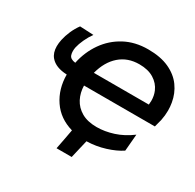

<svg xmlns="http://www.w3.org/2000/svg" viewBox="-185 -929 1304 1284"><g transform="rotate(30 467.0 -287.0)"><path d="M404.5 152.5 419.5 75.5Q426.5 36.5 434 -2.5Q329.5 -32.5 273.5 -115Q217.5 -197.5 217 -308.5Q130 -312 91 -358Q64.5 -389 64.5 -439.5Q64.5 -463.5 70.5 -491.5Q78 -526.5 94.2 -563.8Q110.5 -601 133.5 -632L239 -627Q217 -596.5 200.2 -560.2Q183.5 -524 177 -494.5Q174 -479 174 -465.5Q174 -449 178.5 -435.5Q186.5 -410 227 -405Q246.5 -497.5 297.5 -570.2Q348.5 -643 426.8 -685Q505 -727 605.5 -727Q701.5 -727 767.5 -696.8Q833.5 -666.5 871 -614.5Q908.5 -562.5 919.5 -497Q924.5 -468 924.5 -438.5Q924.5 -400.5 916.5 -361.5L901 -302.5H354Q355 -248.5 378.2 -203.2Q401.5 -158 448 -131Q494.5 -104 565.5 -104Q626.5 -104 693 -125.2Q759.5 -146.5 821.5 -193L810.5 -63.5Q764.5 -32.5 695.5 -11Q626.5 10.5 554.5 12Q546 47.5 537.8 82.5Q529.5 117.5 521.5 152.5ZM604.5 -611Q515 -611 454.2 -557.8Q393.5 -504.5 368.5 -409H793Q795 -424.5 795 -439Q795 -477.5 781 -510.5Q761.5 -556 717 -583.5Q672.5 -611 604.5 -611Z"/></g></svg>

Font: Heraclito SemiBold
Style: Italic
Weight: 600
Italic angle: -12°
Designer: Kostas Bartsokas (font) & Cristiano Sobral (main changes)
Foundry: Kostas Bartsokas (font) & Cristiano Sobral (main changes)
Version: Version 1.00;July 8, 2020;FontCreator 13.0.0.2655 64-bit